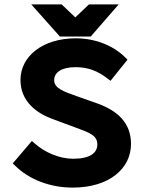

<svg xmlns="http://www.w3.org/2000/svg" viewBox="-20 -840 645 872"><path d="M48 -88C113 -24 208 12 310 12C478 12 575 -76 575 -186C575 -283 513 -335 431 -367L332 -402C269 -424 226 -439 226 -476C226 -511 259 -535 324 -535C382 -535 427 -516 470 -482L482 -473L559 -569L549 -579C495 -633 413 -666 324 -666C175 -666 73 -585 73 -477C73 -378 148 -325 220 -299L320 -262C388 -237 422 -225 422 -184C422 -146 390 -119 312 -119C251 -119 184 -147 137 -189L125 -200L38 -98ZM322 -761 260 -820H122L252 -674H392L519 -820H384Z"/></svg>

Font: Falling Sky
Style: Bd+
Weight: 400
Designer: Paul D. Hunt
Foundry: Adobe Systems Incorporated
Version: Version 1.02